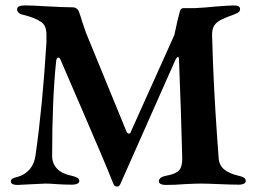

<svg xmlns="http://www.w3.org/2000/svg" viewBox="-20 -677 952 707"><path d="M20 -9Q20 -16 26.5 -19.5Q33 -23 49 -27Q74 -35 90.5 -55Q107 -75 111 -106Q137 -289 151 -521V-555Q150 -570 145.5 -580Q141 -590 130 -597Q108 -612 67 -622Q43 -627 43 -643Q43 -657 72 -657Q100 -657 145 -654Q217 -650 249 -650Q256 -650 262.5 -645Q269 -640 271 -633Q281 -605 282 -599L296 -558L446 -192Q450 -185 455 -185Q460 -185 461 -190L622 -548Q634 -606 642 -634Q645 -647 655 -647H696Q738 -649 774 -653Q828 -657 841 -657Q864 -657 864 -644Q864 -636 858.5 -632Q853 -628 840 -623Q815 -614 802 -608Q779 -598 769.5 -584Q760 -570 761 -545Q764 -439 768.5 -352Q773 -265 779 -180L785 -97Q786 -70 804.5 -54Q823 -38 858 -30Q872 -27 878.5 -22.5Q885 -18 885 -10Q885 -4 878 -0.5Q871 3 861 3Q835 3 787 1Q739 -1 720 -1Q702 -1 660 1Q627 4 590 4Q579 4 572 0.5Q565 -3 565 -9Q565 -25 592 -30Q627 -36 639.5 -50Q652 -64 651 -97Q647 -261 639 -460Q639 -467 635 -467Q632 -467 627 -459L423 1Q419 10 411 10Q407 10 403 7.5Q399 5 398 1Q365 -82 281 -276Q211 -438 202 -459Q199 -465 195 -465Q189 -465 187 -454Q172 -313 172 -103Q172 -75 190 -56Q208 -37 243 -30Q257 -27 264.5 -22.5Q272 -18 272 -10Q272 -4 264.5 -0.5Q257 3 246 3Q216 3 188 1Q164 -1 147 -1Q141 -1 84 2Q54 4 45 4Q20 4 20 -9Z"/></svg>

Font: EB Garamond SemiBold
Style: Regular
Weight: 600
Designer: Georg Duffner and Octavio Pardo
Foundry: Georg Duffner
Version: Version 1.000